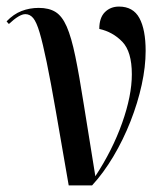

<svg xmlns="http://www.w3.org/2000/svg" viewBox="-32 -564 499 584"><path d="M177 0Q154 -133 138 -225Q122 -317 110 -375Q98 -433 88.5 -465Q79 -497 69 -509Q59 -521 45 -521Q27 -521 -5 -491L-12 -499Q9 -521 33.5 -530.5Q58 -540 86 -540Q117 -540 137 -527.5Q157 -515 171 -483Q185 -451 197 -393Q209 -335 223 -245.5Q237 -156 258 -28Q310 -107 339.5 -190Q369 -273 369 -338Q369 -407 340 -437Q311 -467 270 -476Q270 -510 287 -527Q304 -544 330 -544Q373 -544 392 -509Q411 -474 411 -409Q411 -361 399 -306Q387 -251 365 -195Q343 -139 313 -88.5Q283 -38 248 0Z"/></svg>

Font: Noto Serif Display ExtraCondensed Medium
Style: Regular
Weight: 500
Width: 2
Designer: Monotype Design Team
Foundry: Monotype Imaging Inc.
Version: Version 2.009